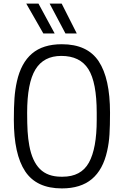

<svg xmlns="http://www.w3.org/2000/svg" viewBox="-20 -1037 689 1068"><path d="M126 -851ZM221 -851 126 -1017H194L284 -851ZM344 -851 256 -1017H323L407 -851ZM324 11Q183 11 120 -84Q57 -179 57 -370Q57 -442 60.5 -490.5Q64 -539 74 -584Q97 -687 158 -739Q219 -791 324 -791Q466 -791 529 -696Q592 -601 592 -410Q592 -337 589 -289Q586 -241 576 -197Q553 -93 491 -41Q429 11 324 11ZM328 -54Q431 -54 474.5 -132.5Q518 -211 518 -370V-410Q518 -579 471.5 -652.5Q425 -726 321 -726Q223 -726 177 -650.5Q131 -575 131 -410Q131 -348 133.5 -306.5Q136 -265 143 -227Q159 -140 202 -97Q245 -54 321 -54Z"/></svg>

Font: Tanohe Sans
Style: Regular
Weight: 400
Designer: Village Type and Design LLC & Cristiano Sobral
Foundry: Cooper Hewitt Smithsonian Design Museum
Version: Version 1.00;September 29, 2021;FontCreator 13.0.0.2655 64-b